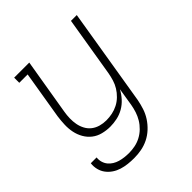

<svg xmlns="http://www.w3.org/2000/svg" viewBox="-203 -662 1006 1006"><g transform="rotate(-45 300.0 -158.5)"><path d="M212 213Q189 213 166.5 210.5Q144 208 123 201.5Q102 195 84 183Q66 171 53 154Q40 137 34.5 115Q29 93 32 71H75Q73 88 77.5 104Q82 120 92 132.5Q102 145 116 153.5Q130 162 145.5 166.5Q161 171 178 173Q195 175 212 175Q234 175 256.5 170.5Q279 166 300 155Q321 144 338.5 127Q356 110 368 90Q380 70 387 48.5Q394 27 398 4L414 -95Q401 -71 382.5 -50.5Q364 -30 340.5 -16.5Q317 -3 291 2.5Q265 8 240 8Q212 8 184.5 1Q157 -6 136 -22.5Q115 -39 101.5 -62.5Q88 -86 82.5 -113Q77 -140 78 -168.5Q79 -197 83 -226L127 -492H65V-530H177L125 -219Q121 -196 120.5 -173Q120 -150 124 -128.5Q128 -107 138.5 -87.5Q149 -68 166 -55Q183 -42 204.5 -36Q226 -30 249 -30Q271 -30 293 -34.5Q315 -39 335.5 -49.5Q356 -60 373 -76.5Q390 -93 402 -112.5Q414 -132 420.5 -153.5Q427 -175 431 -197L486 -530H529L440 11Q435 37 426.5 63.5Q418 90 402.5 114Q387 138 365.5 158Q344 178 318.5 190.5Q293 203 266 208Q239 213 212 213Z"/></g></svg>

Font: Iosevka Slab XLtEx
Style: Italic
Weight: 200
Width: 7
Italic angle: -9°
Monospace: yes
Designer: Belleve Invis
Foundry: Belleve Invis
Version: Version 11.1.0; ttfautohint (v1.8.3)